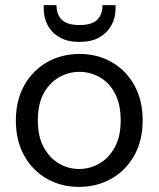

<svg xmlns="http://www.w3.org/2000/svg" viewBox="-20 -719 621 751"><path d="M289 12Q219 12 163 -20Q107 -52 74.5 -110.5Q42 -169 42 -248Q42 -327 75 -385.5Q108 -444 164.5 -476Q221 -508 291 -508Q361 -508 417 -476Q473 -444 505.5 -385.5Q538 -327 538 -248Q538 -169 505 -110.5Q472 -52 415.5 -20Q359 12 289 12ZM289 -58Q332 -58 369 -79.5Q406 -101 429 -143Q452 -185 452 -248Q452 -312 429.5 -354Q407 -396 370 -417Q333 -438 291 -438Q249 -438 211.5 -417Q174 -396 151 -354Q128 -312 128 -248Q128 -185 151 -143Q174 -101 210.5 -79.5Q247 -58 289 -58ZM291 -555Q245 -555 214 -572.5Q183 -590 167 -619.5Q151 -649 151 -685V-699H201Q201 -662 222 -641.5Q243 -621 291 -621Q339 -621 360 -641.5Q381 -662 381 -699H432V-685Q432 -649 415.5 -619.5Q399 -590 368 -572.5Q337 -555 291 -555Z"/></svg>

Font: DM Sans 28pt
Style: Regular
Weight: 400
Version: Version 4.004;gftools[0.9.30]